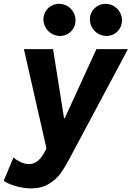

<svg xmlns="http://www.w3.org/2000/svg" viewBox="-60 -786 699 1019"><path d="M-40 172.9 11.7 49.3Q23.9 61.5 47.4 73.2Q70.8 85 93.3 85Q145 85 179.2 16.1L186.5 1.5L66.9 -525.4H221.7L279.8 -158.7H283.7L451.7 -525.4H619.1L303.2 66.4Q282.2 106 260 136.2Q237.8 166.5 198.7 190.2Q159.7 213.9 104.5 213.9Q75.7 213.9 45.7 207.3Q15.6 200.7 -7.6 191.2Q-30.8 181.6 -40 172.9ZM417 -683.1Q417 -706.1 428.2 -724.9Q439.5 -743.7 458.7 -754.6Q478 -765.6 500.5 -765.6Q523.9 -765.6 543.9 -753.9Q564 -742.2 575.7 -721.9Q587.4 -701.7 587.4 -677.7Q587.4 -655.8 576.7 -636.7Q565.9 -617.7 546.9 -606.4Q527.8 -595.2 504.9 -595.2Q481.4 -595.2 461.2 -607.2Q440.9 -619.1 429 -639.4Q417 -659.7 417 -683.1ZM170.4 -683.1Q170.4 -706.1 181.6 -724.9Q192.9 -743.7 211.9 -754.6Q231 -765.6 253.4 -765.6Q277.3 -765.6 297.4 -753.9Q317.4 -742.2 329.1 -721.9Q340.8 -701.7 340.8 -677.7Q340.8 -655.8 330.1 -636.7Q319.3 -617.7 300.3 -606.4Q281.2 -595.2 258.3 -595.2Q234.9 -595.2 214.6 -607.2Q194.3 -619.1 182.4 -639.4Q170.4 -659.7 170.4 -683.1Z"/></svg>

Font: Reddit Sans Fudge ExBold Italic
Style: Regular
Weight: 800
Italic angle: -11.25°
Designer: Stephen Hutchings
Version: Version 1.013